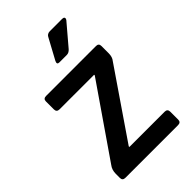

<svg xmlns="http://www.w3.org/2000/svg" viewBox="-214 -781 859 859"><g transform="rotate(-45 216.0 -351.5)"><path d="M275 -703H353Q361 -703 364 -698.5Q367 -694 362 -686L277 -586Q266 -574 253 -574H206Q190 -574 198 -591L250 -687Q257 -703 275 -703ZM32 -17V-43Q32 -68 46 -86L277 -421V-425H58Q40 -425 40 -443V-493Q40 -510 58 -510H374Q391 -510 391 -493V-447Q391 -423 379 -409L160 -89V-85H383Q401 -85 401 -67V-17Q401 0 383 0H50Q32 0 32 -17Z"/></g></svg>

Font: Rajdhani Semibold
Style: Regular
Weight: 600
Designer: Satya Rajpurohit, Jyotish Sonowal
Foundry: Indian Type Foundry
Version: Version 1.200;PS 1.0;hotconv 1.0.78;makeotf.lib2.5.61930; tt